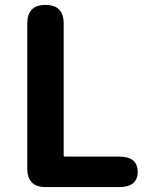

<svg xmlns="http://www.w3.org/2000/svg" viewBox="-20 -761 618 781"><path d="M166 0Q91 0 91 -75V-666Q91 -741 165 -741Q239 -741 239 -666V-129Q239 -124 244 -124H465Q540 -124 540 -62Q540 0 465 0Z"/></svg>

Font: Resource Han Rounded JP
Style: Bold
Weight: 700
Designer: Cyano Hao (round all glyphs); Ryoko NISHIZUKA 西塚涼子 (kana, bopomofo & ideographs); Paul D. Hunt (Latin, Greek & Cyrillic)
Foundry: Cyano Hao
Version: 0.990